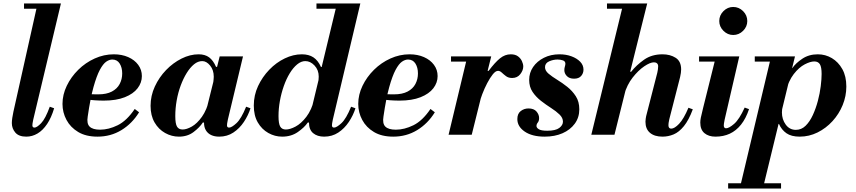

<svg xmlns="http://www.w3.org/2000/svg" viewBox="-20 -774 4916 1103"><path d="M131 11Q88 11 68 -12.5Q48 -36 48 -67Q48 -79 50.5 -96.5Q53 -114 57 -132L196 -754H330L171 -87Q168 -74 167 -65.5Q166 -57 166 -54Q166 -41 178 -41Q192 -41 216.5 -66.5Q241 -92 266 -161L291 -152Q275 -98 250.5 -61.5Q226 -25 195.5 -7Q165 11 131 11ZM118 -724V-754H273V-724Z M540 11Q474 11 429.5 -15.5Q385 -42 362 -85Q339 -128 339 -177Q339 -230 363.5 -281Q388 -332 429.5 -373Q471 -414 524 -438Q577 -462 634 -462Q680 -462 716.5 -446Q753 -430 774 -401.5Q795 -373 795 -337Q795 -299 770.5 -267Q746 -235 697 -215.5Q648 -196 576 -196Q551 -196 522 -198Q493 -200 470.5 -203Q448 -206 442 -207L447 -242Q464 -235 485 -233.5Q506 -232 545 -232Q592 -232 622.5 -248Q653 -264 667.5 -291.5Q682 -319 682 -352Q682 -386 667.5 -409Q653 -432 625 -432Q608 -432 590 -419.5Q572 -407 553.5 -372.5Q535 -338 517 -273.5Q499 -209 484 -105Q477 -64 495 -46.5Q513 -29 555 -29Q604 -29 656 -54.5Q708 -80 754 -148L779 -129Q739 -64 677.5 -26.5Q616 11 540 11Z M1008 11Q966 11 928.5 -10Q891 -31 868 -70.5Q845 -110 845 -166Q845 -224 869.5 -277Q894 -330 934 -371.5Q974 -413 1023 -437.5Q1072 -462 1121 -462Q1158 -462 1181.5 -444.5Q1205 -427 1221 -390H1228L1205 -299Q1206 -309 1207 -317.5Q1208 -326 1208 -333Q1208 -372 1187 -397.5Q1166 -423 1142 -423Q1117 -423 1094.5 -404.5Q1072 -386 1052.5 -354.5Q1033 -323 1018 -282.5Q1003 -242 995 -197Q987 -152 987 -107Q987 -63 997 -46.5Q1007 -30 1029 -30Q1052 -30 1082 -47Q1112 -64 1140 -103Q1168 -142 1184 -208L1152 -70H1145Q1127 -42 1092 -15.5Q1057 11 1008 11ZM1239 11Q1213 11 1193.5 2Q1174 -7 1163 -25Q1152 -43 1152 -70Q1152 -82 1155 -97.5Q1158 -113 1168 -153L1242 -450H1376L1289 -87Q1286 -74 1285 -65.5Q1284 -57 1284 -54Q1284 -41 1296 -41Q1311 -41 1338.5 -66.5Q1366 -92 1394 -161L1419 -152Q1406 -111 1381 -73.5Q1356 -36 1320.5 -12.5Q1285 11 1239 11Z M1842 11Q1803 11 1779 -9Q1755 -29 1755 -70Q1755 -82 1758 -97.5Q1761 -113 1771 -153L1916 -754H2050L1892 -87Q1889 -74 1888 -65.5Q1887 -57 1887 -54Q1887 -41 1899 -41Q1914 -41 1941.5 -66.5Q1969 -92 1997 -161L2022 -152Q2009 -111 1984 -73.5Q1959 -36 1923.5 -12.5Q1888 11 1842 11ZM1601 11Q1559 11 1521.5 -10Q1484 -31 1461 -70.5Q1438 -110 1438 -168Q1438 -227 1462.5 -279.5Q1487 -332 1527 -373.5Q1567 -415 1616 -438.5Q1665 -462 1714 -462Q1754 -462 1780.5 -444.5Q1807 -427 1824 -389H1831L1808 -298Q1809 -309 1810 -317Q1811 -325 1811 -334Q1811 -372 1787 -397.5Q1763 -423 1734 -423Q1710 -423 1687 -404Q1664 -385 1644.5 -353Q1625 -321 1610.5 -280Q1596 -239 1588 -194.5Q1580 -150 1580 -107Q1580 -63 1590 -46.5Q1600 -30 1622 -30Q1646 -30 1678 -47Q1710 -64 1740 -103Q1770 -142 1787 -208L1755 -70H1748Q1729 -42 1691 -15.5Q1653 11 1601 11ZM1798 -724V-754H1993V-724Z M2239 11Q2173 11 2128.5 -15.5Q2084 -42 2061 -85Q2038 -128 2038 -177Q2038 -230 2062.5 -281Q2087 -332 2128.5 -373Q2170 -414 2223 -438Q2276 -462 2333 -462Q2379 -462 2415.5 -446Q2452 -430 2473 -401.5Q2494 -373 2494 -337Q2494 -299 2469.5 -267Q2445 -235 2396 -215.5Q2347 -196 2275 -196Q2250 -196 2221 -198Q2192 -200 2169.5 -203Q2147 -206 2141 -207L2146 -242Q2163 -235 2184 -233.5Q2205 -232 2244 -232Q2291 -232 2321.5 -248Q2352 -264 2366.5 -291.5Q2381 -319 2381 -352Q2381 -386 2366.5 -409Q2352 -432 2324 -432Q2307 -432 2289 -419.5Q2271 -407 2252.5 -372.5Q2234 -338 2216 -273.5Q2198 -209 2183 -105Q2176 -64 2194 -46.5Q2212 -29 2254 -29Q2303 -29 2355 -54.5Q2407 -80 2453 -148L2478 -129Q2438 -64 2376.5 -26.5Q2315 11 2239 11Z M2557 0 2665 -450H2802L2690 0ZM2571 -420V-450H2790V-420ZM2732 -174 2779 -367H2787Q2824 -416 2852.5 -439Q2881 -462 2914 -462Q2940 -462 2955.5 -450.5Q2971 -439 2978.5 -422.5Q2986 -406 2986 -392Q2986 -370 2969 -348Q2952 -326 2922 -326Q2901 -326 2887 -336.5Q2873 -347 2862.5 -357Q2852 -367 2841 -367Q2827 -367 2811 -347Q2795 -327 2779 -296.5Q2763 -266 2750.5 -233Q2738 -200 2732 -174Z M3109 11Q3037 11 2994.5 -18Q2952 -47 2952 -90Q2952 -121 2971.5 -136Q2991 -151 3016 -151Q3047 -151 3062 -133.5Q3077 -116 3077 -96Q3077 -79 3069.5 -70Q3062 -61 3062 -50Q3062 -40 3075.5 -31.5Q3089 -23 3124 -23Q3172 -23 3193 -39Q3214 -55 3214 -75Q3214 -97 3194.5 -116Q3175 -135 3146 -153.5Q3117 -172 3088 -194.5Q3059 -217 3039.5 -246Q3020 -275 3020 -315Q3020 -356 3042.5 -389Q3065 -422 3104.5 -442Q3144 -462 3194 -462Q3232 -462 3263 -450.5Q3294 -439 3313 -419.5Q3332 -400 3332 -374Q3332 -353 3318.5 -337.5Q3305 -322 3278 -322Q3251 -322 3236.5 -337Q3222 -352 3222 -371Q3222 -382 3225 -391.5Q3228 -401 3228 -408Q3228 -422 3214 -427Q3200 -432 3183 -432Q3158 -432 3134.5 -421.5Q3111 -411 3111 -388Q3111 -368 3131 -351Q3151 -334 3180.5 -316Q3210 -298 3239 -275Q3268 -252 3288 -221Q3308 -190 3308 -146Q3308 -99 3282 -63.5Q3256 -28 3211.5 -8.5Q3167 11 3109 11Z M3377 0 3561 -754H3698L3510 0ZM3786 11Q3740 11 3714 -11Q3688 -33 3688 -75Q3688 -85 3689.5 -92.5Q3691 -100 3692 -107L3756 -356Q3758 -363 3759.5 -374.5Q3761 -386 3761 -393Q3761 -404 3754.5 -410Q3748 -416 3737 -416Q3715 -416 3681 -393Q3647 -370 3614.5 -328.5Q3582 -287 3566 -231L3599 -362H3606Q3636 -400 3680 -431Q3724 -462 3786 -462Q3830 -462 3861.5 -442Q3893 -422 3893 -375Q3893 -357 3887 -331L3825 -89Q3822 -76 3821 -68Q3820 -60 3820 -55Q3820 -35 3836 -35Q3855 -35 3881.5 -63Q3908 -91 3935 -155L3960 -146Q3937 -84 3909 -49.5Q3881 -15 3850 -2Q3819 11 3786 11ZM3467 -724V-754H3686V-724Z M4192 -573Q4160 -573 4136 -597Q4112 -621 4112 -653Q4112 -686 4136 -710Q4160 -734 4192 -734Q4225 -734 4249 -710Q4273 -686 4273 -653Q4273 -621 4249 -597Q4225 -573 4192 -573ZM4090 11Q4051 11 4027 -9Q4003 -29 4003 -70Q4003 -82 4006 -97.5Q4009 -113 4019 -153L4093 -450H4227L4143 -87Q4140 -73 4139 -65Q4138 -57 4138 -54Q4138 -37 4151 -37Q4168 -37 4197.5 -62.5Q4227 -88 4258 -156L4283 -147Q4265 -93 4237 -58Q4209 -23 4172.5 -6Q4136 11 4090 11ZM3996 -420V-450H4170V-420Z M4236 282 4410 -450H4547L4369 282ZM4163 309V279H4467V309ZM4574 11Q4526 11 4498 -8.5Q4470 -28 4455 -62H4448L4475 -163Q4474 -153 4473 -144Q4472 -135 4472 -128Q4472 -88 4494 -58Q4516 -28 4552 -28Q4584 -28 4608 -51.5Q4632 -75 4649.5 -113Q4667 -151 4678.5 -194.5Q4690 -238 4695 -279Q4700 -320 4700 -349Q4700 -389 4690 -405Q4680 -421 4658 -421Q4635 -421 4602.5 -404Q4570 -387 4540 -348.5Q4510 -310 4493 -245L4525 -383H4532Q4551 -411 4589 -436.5Q4627 -462 4678 -462Q4722 -462 4759 -440Q4796 -418 4819 -377Q4842 -336 4842 -277Q4842 -222 4821 -170.5Q4800 -119 4762.5 -78Q4725 -37 4676.5 -13Q4628 11 4574 11ZM4316 -420V-450H4535V-420Z"/></svg>

Font: Libre Bodoni
Style: Italic
Weight: 400
Italic angle: -13°
Designer: Pablo Impallari, Rodrigo Fuenzalida
Foundry: Impallari Type
Version: Version 2.005;gftools[0.9.23]